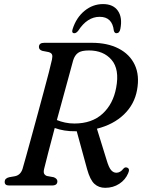

<svg xmlns="http://www.w3.org/2000/svg" viewBox="-20 -910 697 942"><path d="M609 -60.5Q595.5 -28 565.2 -8.2Q535 11.5 496 11.5Q464.5 11.5 443.2 -8Q422 -27.5 407.5 -79.5L356.5 -266Q355 -266 353 -266Q322 -265.5 296.2 -269.8Q270.5 -274 248.5 -282Q231 -216.5 216.8 -161.8Q202.5 -107 196.5 -81.5Q192.5 -64.5 197 -57Q201.5 -49.5 210.5 -46.5L243.5 -40.5Q261.5 -33.5 261.5 -20.5Q261.5 0 235.5 0H24Q2.5 0 3 -18.5Q3 -35 25 -40.5L53.5 -45.5Q80.5 -51 90.5 -81Q96.5 -101.5 108 -143Q119.5 -184.5 134.2 -238Q149 -291.5 164.5 -349Q180 -406.5 194.5 -460Q209 -513.5 219.8 -555.2Q230.5 -597 235 -618Q238.5 -634.5 235.2 -642.5Q232 -650.5 218.5 -654.5L187.5 -660.5Q171 -666 171 -679.5Q171 -700 197 -700H430.5Q507.5 -700 562.2 -671.8Q617 -643.5 641.2 -591.8Q665.5 -540 652.5 -469Q640 -398.5 588.5 -348.8Q537 -299 455.5 -278.5L503.5 -123.5Q514 -88 525.2 -75.2Q536.5 -62.5 551 -62.5Q570 -62.5 585 -82Q593.5 -92 604 -87.5Q618.5 -82 609 -60.5ZM339 -614Q333 -591 320.2 -544.8Q307.5 -498.5 291.5 -439.8Q275.5 -381 259 -321Q277 -313.5 298.8 -308.8Q320.5 -304 345 -304Q431 -304 483.2 -352Q535.5 -400 550 -480Q567 -570 527.5 -616.2Q488 -662.5 416.5 -662.5Q379 -662.5 362.8 -650.5Q346.5 -638.5 339 -614ZM469 -827.5Q408 -827.5 364 -759.5Q354 -747 345 -747Q329.5 -747 336.5 -768Q354.5 -824 395 -857Q435.5 -890 485.5 -890Q535.5 -890 558.5 -857Q581.5 -824 570.5 -768Q566.5 -747 551 -747Q542 -747 538.5 -759.5Q531 -827.5 469 -827.5Z"/></svg>

Font: Fraunces 72pt S050
Style: Italic
Weight: 400
Italic angle: -16°
Version: Version 1.000; ttfautohint (v1.8.3)